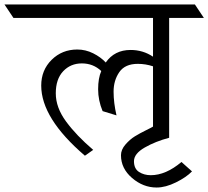

<svg xmlns="http://www.w3.org/2000/svg" viewBox="-79 -695 930 857"><path d="M536 -410Q479 -410 453.5 -373Q428 -336 428 -286Q428 -236 441 -180L379 -199Q359 -247 359 -296.5Q359 -346 373 -378Q337 -412 286.5 -412Q236 -412 203 -377Q170 -342 170 -278.5Q170 -215 216 -152.5Q262 -90 337 -26L300 0Q105 -167 105 -313Q105 -382 151.5 -428Q198 -474 266 -474Q303 -474 337 -457Q371 -440 393 -416Q432 -472 504 -472Q559 -472 604 -442V-615H-19L-59 -675H791L831 -615H676V-80Q615 -64 567 -36.5Q519 -9 519 24.5Q519 58 541.5 72.5Q564 87 594 87Q661 87 731 28L778 70Q753 96 706.5 119Q660 142 620 142Q560 142 510.5 99.5Q461 57 461 -2Q461 -27 481 -50Q501 -73 523 -86.5Q545 -100 572.5 -113.5Q600 -127 604 -130V-399Q571 -410 536 -410Z"/></svg>

Font: Halant
Style: Regular
Weight: 400
Designer: Hitesh Malaviya (Devanagari), Satya Rajpurohit (Latin)
Foundry: Indian Type Foundry
Version: Version 1.101;PS 1.0;hotconv 1.0.78;makeotf.lib2.5.61930; tt